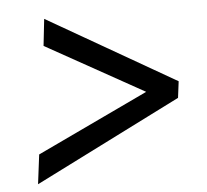

<svg xmlns="http://www.w3.org/2000/svg" viewBox="-45 -642 697 646"><g transform="rotate(-5 304.0 -319.0)"><path d="M552.5 -291 58 -42.5 70.5 -142 447.5 -320.5 117 -504.5 127 -595 559.5 -346.5Z"/></g></svg>

Font: Merriweather 28pt SemiBold
Style: Italic
Weight: 600
Italic angle: -7.8°
Version: Version 2.101